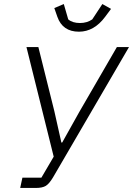

<svg xmlns="http://www.w3.org/2000/svg" viewBox="-20 -931 659 951"><path d="M371 -774Q290 -774 264 -848L249 -891L296 -911L318 -835Q339 -817 376 -817Q411 -817 437 -835L487 -911L530 -887L501 -848Q446 -774 371 -774ZM80 0 91 -51H185L246 -155L111 -698H170L249 -381L284 -225H288L373 -377L559 -698H619L243 -53Q224 -21 207 -10.5Q190 0 157 0Z"/></svg>

Font: IBM Plex Sans Light
Style: Italic
Weight: 300
Italic angle: -11.31°
Designer: Mike Abbink, Paul van der Laan, Pieter van Rosmalen
Foundry: Bold Monday
Version: Version 3.0